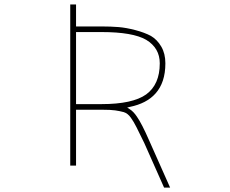

<svg xmlns="http://www.w3.org/2000/svg" viewBox="-20 -773 1040 869"><path d="M722.7 76.2 632.8 -126Q610.4 -172.9 597.7 -197.3Q585 -222.7 572.3 -240.2Q558.6 -259.8 540 -265.6Q521.5 -270.5 501.5 -273.4Q481.4 -276.4 439.5 -276.4H324.2V-23.4H297.9V-752.9H324.2V-653.3H439.5Q481.4 -653.3 517.6 -650.4Q551.8 -647.5 592.8 -636.7Q633.8 -626 663.1 -610.4Q691.4 -593.8 710 -562Q728.5 -530.3 728.5 -486.3Q728.5 -399.4 683.6 -349.6Q643.6 -304.7 567.4 -289.1L555.7 -286.1L566.4 -279.3Q584 -268.6 599.6 -245.1Q622.1 -212.9 655.3 -136.7L750 76.2ZM324.2 -301.8H439.5Q580.1 -301.8 641.6 -345.7Q703.1 -390.6 703.1 -486.3Q703.1 -555.7 641.6 -592.8Q581.1 -627.9 439.5 -627.9H324.2Z"/></svg>

Font: Mgen+ 1mn thin
Style: Regular
Weight: 100
Designer: [Source Han Sans]
Ryoko NISHIZUKA  (kana & ideographs); Paul D. Hunt (Latin, Greek & Cyrillic); Wenlong ZHANG  (bopomofo
Version: Version 1.059.20150602